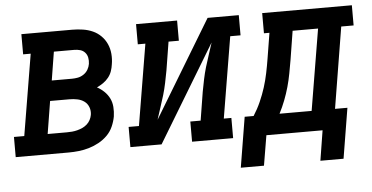

<svg xmlns="http://www.w3.org/2000/svg" viewBox="-70 -617 1617 834"><g transform="rotate(-5 739.0 -199.5)"><path d="M-22 0V-88H23L82 -442H49V-530H271Q294 -530 317 -526.5Q340 -523 360 -514Q380 -505 395.5 -489.5Q411 -474 420 -454Q429 -434 431 -411Q433 -388 429 -365Q427 -350 422 -335.5Q417 -321 407 -308.5Q397 -296 384 -287Q371 -278 356 -271Q373 -262 387 -248.5Q401 -235 409.5 -218Q418 -201 419.5 -180.5Q421 -160 418 -139Q414 -117 404.5 -95.5Q395 -74 378.5 -57.5Q362 -41 341 -29.5Q320 -18 298 -11.5Q276 -5 253.5 -2.5Q231 0 209 0ZM163 -318H251Q264 -318 277 -320.5Q290 -323 302 -331Q314 -339 321 -351Q328 -363 330 -376Q332 -390 329.5 -403Q327 -416 318.5 -425.5Q310 -435 297.5 -438.5Q285 -442 271 -442H183ZM125 -88H209Q220 -88 231.5 -89Q243 -90 254.5 -93Q266 -96 277 -101Q288 -106 297 -114Q306 -122 311.5 -132.5Q317 -143 319 -154Q322 -172 316 -188Q310 -204 297 -213.5Q284 -223 267 -226.5Q250 -230 232 -230H148Z M478 0V-88H523L582 -442H549V-530H728V-442H683L663 -318Q658 -291 652.5 -264.5Q647 -238 639.5 -212.5Q632 -187 623 -160.5Q614 -134 606 -108L861 -530H997V-442H952L893 -88H926V0H747V-88H792L812 -212Q817 -239 822.5 -265.5Q828 -292 835.5 -317.5Q843 -343 852 -369.5Q861 -396 869 -422L614 0Z M1295 131 1316 0H1071L1049 131H948L984 -88H1023Q1041 -116 1054.5 -146.5Q1068 -177 1077.5 -207Q1087 -237 1093.5 -268.5Q1100 -300 1105 -331L1123 -442H1099V-530H1490V-442H1436L1378 -88H1432L1396 131ZM1136 -88H1276L1335 -442H1224L1204 -317Q1199 -288 1193.5 -258.5Q1188 -229 1180 -200.5Q1172 -172 1161 -143.5Q1150 -115 1136 -88Z"/></g></svg>

Font: Iosevka Curly Slab SmBdObl
Style: Regular
Weight: 600
Italic angle: -9°
Monospace: yes
Designer: Belleve Invis
Foundry: Belleve Invis
Version: Version 11.0.0; ttfautohint (v1.8.3)